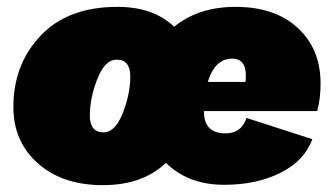

<svg xmlns="http://www.w3.org/2000/svg" viewBox="-20 -530 974 560"><path d="M280 10Q162 10 90.5 -53.5Q19 -117 19 -218Q19 -342 98.5 -426Q178 -510 323 -510Q427 -510 488 -452Q559 -510 667 -510Q782 -510 848.5 -448.5Q915 -387 915 -287Q915 -240 905 -206H575V-204Q575 -141 638 -141Q684 -141 699 -186L891 -124Q868 -61 798 -26Q728 9 634 9Q529 9 464 -55Q396 10 280 10ZM586 -291H696Q697 -298 697 -310Q697 -359 657 -359Q607 -359 586 -291ZM282 -144Q316 -144 338 -200Q360 -256 360 -307Q360 -356 320 -356Q286 -356 264 -300Q242 -244 242 -193Q242 -144 282 -144Z"/></svg>

Font: Elaine Sans Black
Style: Italic
Weight: 900
Italic angle: -13°
Designer: Wei Huang
Foundry: Wei Huang
Version: Version 2.001;December 24, 2019;FontCreator 12.0.0.2547 64-b